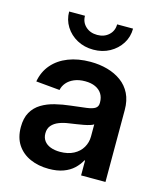

<svg xmlns="http://www.w3.org/2000/svg" viewBox="-113 -829 781 921"><g transform="rotate(15 278.0 -368.0)"><path d="M215.8 9.8Q164.1 9.8 123.3 -8.3Q82.5 -26.4 58.8 -61.8Q35.2 -97.2 35.2 -149.4Q35.2 -194.3 52 -223.6Q68.8 -252.9 97.9 -270.5Q127 -288.1 163.8 -297.1Q200.7 -306.2 240.2 -310.5Q288.1 -315.9 316.9 -319.8Q345.7 -323.7 358.6 -332.3Q371.6 -340.8 371.6 -358.9V-361.8Q371.6 -386.2 360.4 -404.1Q349.1 -421.9 328.1 -431.6Q307.1 -441.4 276.9 -441.4Q246.1 -441.4 223.1 -431.6Q200.2 -421.9 186.3 -405.5Q172.4 -389.2 168.5 -369.1L50.3 -379.9Q59.1 -429.7 89.6 -465.1Q120.1 -500.5 168.2 -519.3Q216.3 -538.1 277.8 -538.1Q323.2 -538.1 362.5 -527.1Q401.9 -516.1 431.9 -494.1Q461.9 -472.2 478.8 -438.2Q495.6 -404.3 495.6 -357.4V0H374.5V-73.7H371.1Q358.9 -50.8 338.6 -31.7Q318.4 -12.7 288.1 -1.5Q257.8 9.8 215.8 9.8ZM247.1 -83Q286.6 -83 314.7 -97.9Q342.8 -112.8 357.4 -137.9Q372.1 -163.1 372.1 -192.9V-252.9Q366.2 -248.5 353.5 -244.6Q340.8 -240.7 324 -237.5Q307.1 -234.4 289.3 -231.7Q271.5 -229 255.4 -226.6Q228 -223.1 205.6 -214.4Q183.1 -205.6 169.9 -190.2Q156.7 -174.8 156.7 -150.9Q156.7 -128.9 168 -113.8Q179.2 -98.6 199.7 -90.8Q220.2 -83 247.1 -83ZM274.4 -597.7Q229.5 -597.7 193.6 -617.2Q157.7 -636.7 136.7 -670.2Q115.7 -703.6 115.7 -744.6H194.3Q194.3 -712.4 216.8 -691.7Q239.3 -670.9 274.4 -670.9Q309.1 -670.9 331.5 -691.7Q354 -712.4 354 -744.6H433.1Q433.1 -703.6 412.1 -670.4Q391.1 -637.2 355.2 -617.4Q319.3 -597.7 274.4 -597.7Z"/></g></svg>

Font: Inter 24pt SemiBold
Style: Regular
Weight: 600
Designer: Rasmus Andersson
Foundry: rsms
Version: Version 4.001;git-66647c0bb